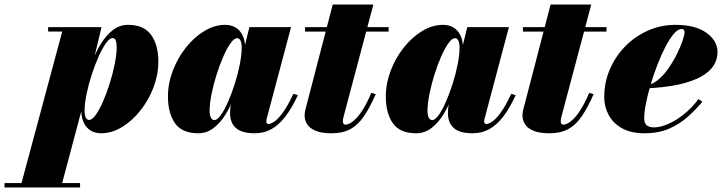

<svg xmlns="http://www.w3.org/2000/svg" viewBox="-160 -580 3206 850"><path d="M-70 250 115.5 -440.5H53V-460H289.5L246 -279L220.5 -188.5L216.5 -150L110 250ZM-140 250V230.5H194.5V250ZM234.5 -49Q248 -49 264.2 -72Q280.5 -95 296.8 -132.2Q313 -169.5 326.5 -213Q340 -256.5 348.2 -298.2Q356.5 -340 356.5 -371.5Q356.5 -388.5 352.8 -400Q349 -411.5 338 -411.5Q325.5 -411.5 309.2 -389Q293 -366.5 276.5 -329.5Q260 -292.5 246 -249.2Q232 -206 223.2 -163.8Q214.5 -121.5 214.5 -88.5Q214.5 -70 219.8 -59.5Q225 -49 234.5 -49ZM287.5 10Q262 10 242.2 -1.5Q222.5 -13 211 -36.5Q199.5 -60 199.5 -96.5Q199.5 -111.5 204.5 -144.5Q209.5 -177.5 220.2 -219.8Q231 -262 247.5 -305.8Q264 -349.5 287 -386.8Q310 -424 339.8 -447Q369.5 -470 406.5 -470Q477.5 -470 509.2 -425.2Q541 -380.5 541 -307.5Q541 -250 519.8 -193.8Q498.5 -137.5 462.2 -91.5Q426 -45.5 380.8 -17.8Q335.5 10 287.5 10Z M718 10Q645.5 10 614.5 -34.8Q583.5 -79.5 583.5 -152.5Q583.5 -210 604.8 -266.2Q626 -322.5 662.2 -368.5Q698.5 -414.5 743.8 -442.2Q789 -470 837 -470Q862.5 -470 882.5 -458.5Q902.5 -447 914 -423.5Q925.5 -400 925.5 -363.5Q925.5 -348 920.5 -314.5Q915.5 -281 904.8 -238.8Q894 -196.5 877.5 -153Q861 -109.5 838 -72.5Q815 -35.5 785 -12.8Q755 10 718 10ZM789.5 -48.5Q802 -48.5 818 -71Q834 -93.5 850 -130.2Q866 -167 879.8 -210.2Q893.5 -253.5 901.8 -295.8Q910 -338 910 -371Q910 -383.5 907.5 -392.5Q905 -401.5 900.8 -406.2Q896.5 -411 890 -411Q876.5 -411 860.2 -388Q844 -365 827.8 -327.8Q811.5 -290.5 798 -247Q784.5 -203.5 776.2 -161.8Q768 -120 768 -88.5Q768 -71.5 773.2 -60Q778.5 -48.5 789.5 -48.5ZM968 10Q910.5 10 884.5 -13.2Q858.5 -36.5 858.5 -79.5Q858.5 -90 859.2 -97.5Q860 -105 861 -110L877 -184L903 -265.5L916.5 -346.5L944 -460H1128.5L1021 -55.5Q1019 -48 1019 -41Q1019 -37 1021.5 -34Q1024 -31 1029 -31Q1037.5 -31 1053.2 -40.8Q1069 -50.5 1090.8 -79.5Q1112.5 -108.5 1139 -165L1158.5 -158.5Q1132 -101 1103.2 -63.8Q1074.5 -26.5 1041.5 -8.2Q1008.5 10 968 10Z M1308 10Q1262 10 1236 -1.5Q1210 -13 1199.2 -31Q1188.5 -49 1188.5 -68.5Q1188.5 -84 1193.8 -102Q1199 -120 1202.5 -135L1313 -560H1493L1362.5 -69Q1361 -63.5 1359.5 -57Q1358 -50.5 1358 -43.5Q1358 -28 1370 -28Q1376 -28 1387.5 -33.2Q1399 -38.5 1414 -53Q1429 -67.5 1446.8 -95.5Q1464.5 -123.5 1484 -169L1503.5 -163Q1477 -103 1450.8 -64.8Q1424.5 -26.5 1390.8 -8.2Q1357 10 1308 10ZM1190.5 -440V-460H1560.5V-440Z M1682.5 10Q1610 10 1579 -34.8Q1548 -79.5 1548 -152.5Q1548 -210 1569.2 -266.2Q1590.5 -322.5 1626.8 -368.5Q1663 -414.5 1708.2 -442.2Q1753.5 -470 1801.5 -470Q1827 -470 1847 -458.5Q1867 -447 1878.5 -423.5Q1890 -400 1890 -363.5Q1890 -348 1885 -314.5Q1880 -281 1869.2 -238.8Q1858.5 -196.5 1842 -153Q1825.5 -109.5 1802.5 -72.5Q1779.5 -35.5 1749.5 -12.8Q1719.5 10 1682.5 10ZM1754 -48.5Q1766.5 -48.5 1782.5 -71Q1798.5 -93.5 1814.5 -130.2Q1830.5 -167 1844.2 -210.2Q1858 -253.5 1866.2 -295.8Q1874.5 -338 1874.5 -371Q1874.5 -383.5 1872 -392.5Q1869.5 -401.5 1865.2 -406.2Q1861 -411 1854.5 -411Q1841 -411 1824.8 -388Q1808.5 -365 1792.2 -327.8Q1776 -290.5 1762.5 -247Q1749 -203.5 1740.8 -161.8Q1732.5 -120 1732.5 -88.5Q1732.5 -71.5 1737.8 -60Q1743 -48.5 1754 -48.5ZM1932.5 10Q1875 10 1849 -13.2Q1823 -36.5 1823 -79.5Q1823 -90 1823.8 -97.5Q1824.5 -105 1825.5 -110L1841.5 -184L1867.5 -265.5L1881 -346.5L1908.5 -460H2093L1985.5 -55.5Q1983.5 -48 1983.5 -41Q1983.5 -37 1986 -34Q1988.5 -31 1993.5 -31Q2002 -31 2017.8 -40.8Q2033.5 -50.5 2055.2 -79.5Q2077 -108.5 2103.5 -165L2123 -158.5Q2096.5 -101 2067.8 -63.8Q2039 -26.5 2006 -8.2Q1973 10 1932.5 10Z M2272.5 10Q2226.5 10 2200.5 -1.5Q2174.5 -13 2163.8 -31Q2153 -49 2153 -68.5Q2153 -84 2158.2 -102Q2163.5 -120 2167 -135L2277.5 -560H2457.5L2327 -69Q2325.5 -63.5 2324 -57Q2322.5 -50.5 2322.5 -43.5Q2322.5 -28 2334.5 -28Q2340.5 -28 2352 -33.2Q2363.5 -38.5 2378.5 -53Q2393.5 -67.5 2411.2 -95.5Q2429 -123.5 2448.5 -169L2468 -163Q2441.5 -103 2415.2 -64.8Q2389 -26.5 2355.2 -8.2Q2321.5 10 2272.5 10ZM2155 -440V-460H2525V-440Z M2693.5 10Q2633 10 2593.5 -12.2Q2554 -34.5 2534.5 -71Q2515 -107.5 2515 -150Q2515 -215.5 2540 -273.5Q2565 -331.5 2608.8 -375.8Q2652.5 -420 2709.5 -445Q2766.5 -470 2830.5 -470Q2918.5 -470 2967.5 -434.8Q3016.5 -399.5 3016.5 -349Q3016.5 -317 2999 -289.5Q2981.5 -262 2943.8 -240.8Q2906 -219.5 2845.2 -206Q2784.5 -192.5 2697.5 -188.5V-202.5Q2725.5 -204 2751.5 -225Q2777.5 -246 2799 -277Q2820.5 -308 2836.8 -340.8Q2853 -373.5 2861.8 -399.8Q2870.5 -426 2870.5 -436Q2870.5 -443 2868 -447.2Q2865.5 -451.5 2857 -451.5Q2841 -451.5 2822.8 -430Q2804.5 -408.5 2786 -373Q2767.5 -337.5 2750.8 -294.2Q2734 -251 2720.8 -206.5Q2707.5 -162 2699.8 -122.8Q2692 -83.5 2692 -57Q2692 -34 2703.5 -25Q2715 -16 2735 -16Q2763 -16 2797.8 -31Q2832.5 -46 2867.8 -74.2Q2903 -102.5 2932.5 -141.5L2949.5 -129.5Q2922.5 -97 2887 -64.8Q2851.5 -32.5 2804.2 -11.2Q2757 10 2693.5 10Z"/></svg>

Font: Bodoni Moda Black
Style: Italic
Weight: 900
Italic angle: -13°
Version: Version 2.005